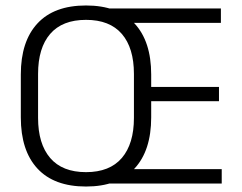

<svg xmlns="http://www.w3.org/2000/svg" viewBox="-20 -670 882 701"><path d="M294 11Q177.5 11 116.8 -54.5Q56 -120 56 -241.5V-398Q56 -519 116.8 -584.5Q177.5 -650 294 -650Q410 -650 471 -584.5Q532 -519 532 -398V-241.5Q532 -120 471 -54.5Q410 11 294 11ZM294 -41.5Q380.5 -41.5 424.8 -93.2Q469 -145 469 -239.5V-400Q469 -495 424.8 -546.2Q380.5 -597.5 294 -597.5Q207.5 -597.5 163.2 -546.2Q119 -495 119 -400V-239.5Q119 -145 163.2 -93.2Q207.5 -41.5 294 -41.5ZM789.5 0H370V-52.5H789.5ZM779.5 -300.5H479.5V-352.5H779.5ZM786.5 -586.5H369.5V-639H786.5Z"/></svg>

Font: Anek Devanagari Light
Style: Regular
Weight: 300
Designer: Kailash Malviya (Devanagari) & Yesha Goshar (Latin)
Foundry: Ek Type
Version: Version 1.003